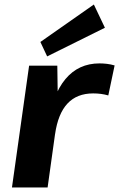

<svg xmlns="http://www.w3.org/2000/svg" viewBox="-20 -831 528 851"><path d="M109 -540H234L237 -330L191 0H33ZM193 -276Q212 -411 270 -480.5Q328 -550 421 -550Q437 -550 454 -548Q471 -546 488 -541L460 -408Q429 -417 393 -417Q321 -417 279 -372Q237 -327 224 -236ZM445 -708 189 -581 159 -645 396 -811Z"/></svg>

Font: Pathway Extreme 28pt
Style: Bold Italic
Weight: 700
Italic angle: -8°
Designer: Eduardo Rodriguez Tunni
Foundry: Eduardo Rodriguez Tunni
Version: Version 1.001;gftools[0.9.26]